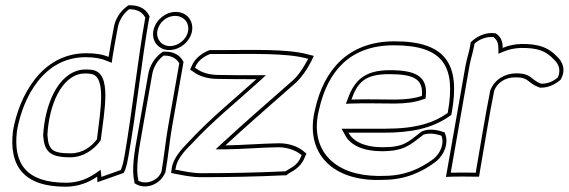

<svg xmlns="http://www.w3.org/2000/svg" viewBox="-20 -655 2148 725"><path d="M29 -160C13 -28 70 50 227 50C274 50 314 35 347 12L348 33L447 -2L453 -15C459 -32 462 -48 465 -65C495 -233 514 -423 543 -585L545 -593L541 -600C530 -621 505 -635 474 -635H465L457 -629C434 -612 415 -583 410 -552C403 -515 396 -479 390 -440C367 -450 339 -454 306 -454C136 -454 52 -292 29 -161ZM44 -160V-161C67 -290 146 -439 303 -439C335 -439 360 -435 381 -426L402 -418L405 -440C411 -478 418 -514 425 -552C430 -579 447 -604 465 -618L468 -620H471C498 -620 518 -608 527 -591L529 -588L528 -585C499 -422 479 -232 450 -65C447 -49 444 -33 438 -18L436 -13L363 13L360 -14L340 0C309 21 274 35 230 35C80 35 29 -36 44 -160ZM143 -142C148 -83 168 -61 245 -61C296 -61 336 -92 358 -122L360 -125L361 -130C373 -234 405 -380 328 -391C314 -393 302 -393 291 -392C196 -380 149 -255 143 -144V-143ZM159 -146C165 -257 211 -367 290 -377C300 -378 310 -378 323 -376C382 -368 360 -241 346 -129C326 -102 292 -76 247 -76C174 -76 163 -91 159 -146Z M559 -538C552 -499 579 -466 619 -466C659 -466 698 -498 705 -537C712 -577 685 -610 644 -610C604 -610 566 -578 559 -538ZM498 -138C489 -88 476 -17 487 28L488 37L497 42C535 61 587 39 603 -2L605 -4V-7C615 -61 621 -129 630 -178L673 -421C662 -444 639 -460 605 -460H595L586 -453C563 -435 545 -406 540 -376ZM574 -538C580 -570 609 -595 641 -595C674 -595 696 -569 690 -537C685 -507 654 -481 622 -481C590 -481 569 -507 574 -538ZM513 -138 555 -376C560 -402 575 -427 594 -442L598 -445H602C630 -445 648 -432 657 -416L615 -178C606 -129 599 -58 590 -8L589 -5C587 -2 587 0 585 3C570 28 533 42 506 29L502 27V23V22C492 -18 504 -88 513 -138Z M629 -22 626 -2 645 2C671 7 704 14 738 14C843 14 949 12 1052 7H1061L1069 1C1078 -6 1114 -19 1130 -59L1137 -75L1125 -85C1105 -101 1073 -114 1034 -114C967 -113 900 -107 831 -106C913 -182 999 -256 1085 -332C1117 -357 1141 -396 1155 -423L1165 -444L1141 -450C1065 -471 927 -466 833 -466H772C743 -455 716 -435 704 -406L698 -392L710 -384C731 -368 763 -357 803 -357C850 -356 898 -356 948 -356C863 -279 774 -208 691 -118C666 -93 634 -57 629 -22ZM642 -14 644 -23C648 -51 675 -84 700 -108L701 -109C783 -198 871 -268 957 -346L984 -371H950C900 -371 853 -371 806 -372C768 -372 739 -382 720 -397L716 -399L718 -403C727 -425 748 -441 773 -451H831C925 -451 1063 -455 1135 -435L1144 -433L1141 -428C1127 -402 1105 -365 1076 -343L1075 -342C989 -266 903 -192 821 -116L794 -91H828C898 -92 965 -98 1031 -99C1066 -99 1096 -87 1114 -73L1119 -69L1116 -62C1102 -28 1076 -21 1061 -10L1057 -8H1054H1053C950 -3 845 -1 740 -1C708 -1 676 -8 650 -13Z M1170 -243C1128 -77 1236 34 1429 24C1509 24 1573 -5 1625 -44C1660 -72 1673 -115 1662 -147L1659 -155C1634 -164 1604 -171 1573 -159L1569 -156C1519 -117 1504 -99 1423 -99C1358 -99 1313 -121 1296 -154H1431C1528 -154 1609 -169 1674 -214L1684 -221L1686 -231C1718 -410 1666 -499 1470 -499C1295 -499 1203 -391 1170 -243ZM1185 -242C1217 -385 1301 -484 1467 -484C1655 -484 1702 -404 1671 -231L1670 -228L1667 -226C1642 -209 1616 -196 1585 -187C1541 -174 1491 -169 1434 -169H1270L1283 -145C1303 -106 1353 -84 1421 -84C1505 -84 1528 -107 1576 -144L1578 -146C1601 -154 1624 -150 1646 -143L1648 -140C1657 -114 1645 -78 1617 -55C1566 -17 1507 9 1431 9H1430C1411 10 1395 9 1378 8C1227 -4 1149 -102 1185 -242ZM1286 -263 1306 -264C1360 -266 1417 -264 1469 -264C1513 -264 1547 -269 1575 -279L1587 -283L1588 -294C1595 -369 1546 -390 1452 -390C1357 -390 1318 -352 1293 -281ZM1307 -279C1330 -345 1359 -375 1449 -375C1542 -375 1579 -357 1573 -293C1548 -284 1514 -279 1471 -279C1419 -279 1362 -281 1307 -279Z M1664 13 1690 12C1715 11 1737 12 1764 12H1789L1793 -13C1811 -114 1826 -214 1846 -312C1857 -343 1888 -363 1926 -363C1980 -363 1968 -343 2016 -325L2020 -324H2024C2052 -324 2077 -337 2097 -354C2121 -396 2099 -427 2084 -441C2048 -479 2010 -489 1949 -489C1923 -488 1902 -484 1878 -474C1879 -495 1872 -515 1856 -526L1852 -529C1817 -535 1785 -519 1766 -503L1757 -495L1756 -485C1752 -460 1743 -435 1738 -408ZM1682 -3 1753 -408C1758 -434 1766 -458 1771 -485V-489L1775 -493C1790 -506 1817 -518 1844 -515L1845 -514H1846L1845 -513C1857 -505 1862 -490 1862 -472V-452L1881 -460C1903 -469 1923 -473 1947 -474C2007 -474 2038 -466 2072 -430C2086 -417 2101 -393 2086 -362C2069 -348 2049 -339 2027 -339H2025H2023C1983 -354 1988 -378 1929 -378C1886 -378 1847 -354 1832 -315L1831 -314V-312C1811 -213 1796 -114 1778 -13L1777 -3H1767C1740 -3 1718 -4 1692 -3Z"/></svg>

Font: Snowfall
Style: BlkOlObl
Weight: 900
Designer: Jasper
Foundry: Cannot Into Space Fonts
Version: Version 0.9